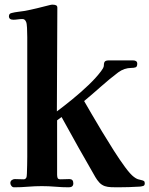

<svg xmlns="http://www.w3.org/2000/svg" viewBox="-20 -795 636 817"><path d="M596 -15Q596 -6 590 -4Q584 -2 576 -1Q528 2 481 2Q468 2 453 1.5Q438 1 426 -3Q412 -8 402.5 -18.5Q393 -29 386 -41Q349 -105 313 -169Q277 -233 242 -297L223 -283V-52Q223 -44 225 -38Q227 -32 238 -32Q247 -32 256.5 -32.5Q266 -33 275 -33Q292 -33 292 -15Q292 2 273 2Q245 2 216 -0.5Q187 -3 158 -3Q129 -3 99 -0.5Q69 2 40 2Q33 2 28.5 -4Q24 -10 24 -16Q24 -24 30 -28.5Q36 -33 43 -33Q53 -33 62 -32.5Q71 -32 81 -32Q88 -32 92 -39Q94 -42 94.5 -57Q95 -72 95.5 -91.5Q96 -111 96 -127.5Q96 -144 96 -150Q96 -264 96 -378.5Q96 -493 96 -608Q96 -617 96 -637Q96 -657 95 -676.5Q94 -696 91 -702Q86 -714 76 -714Q66 -714 55.5 -712.5Q45 -711 37 -711Q18 -711 18 -726Q18 -738 31 -740Q43 -743 55.5 -744.5Q68 -746 81 -748Q110 -753 138 -760Q166 -767 194 -774Q197 -775 200 -775Q203 -775 206 -775Q213 -775 218.5 -772.5Q224 -770 224 -762Q224 -652 223 -541.5Q222 -431 222 -321Q253 -344 288.5 -373Q324 -402 356.5 -433Q389 -464 410 -492Q414 -497 418 -504Q422 -511 422 -517Q422 -529 426.5 -533.5Q431 -538 443 -538H546Q564 -538 564 -524Q564 -511 557 -508.5Q550 -506 539 -506Q509 -506 483 -487Q446 -459 410 -427Q374 -395 338 -365Q349 -346 369 -311.5Q389 -277 414 -235.5Q439 -194 464.5 -154Q490 -114 512.5 -83.5Q535 -53 550 -42Q559 -35 566.5 -32.5Q574 -30 584 -28Q589 -27 592.5 -24.5Q596 -22 596 -15Z"/></svg>

Font: Kaisei Tokumin ExtraBold
Style: Regular
Weight: 800
Designer: Font-Kai, 金井和夫
Foundry: KAZUO KANAI
Version: Version 5.003